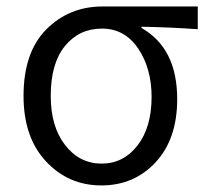

<svg xmlns="http://www.w3.org/2000/svg" viewBox="-20 -560 644 593"><path d="M52.7 -263.7Q52.7 -398.4 123 -469.2Q193.4 -540 296.9 -540H590.8V-469.7Q511.7 -475.6 417 -477.5V-473.6Q527.3 -411.1 527.3 -253.9Q527.3 -130.9 460.9 -59.1Q394.5 12.7 293 12.7Q191.4 12.7 122.1 -61.5Q52.7 -135.7 52.7 -263.7ZM293.9 -54.7Q361.3 -54.7 404.8 -110.8Q448.2 -167 448.2 -260.7Q448.2 -348.6 406.7 -410.2Q365.2 -471.7 294.9 -471.7Q224.6 -471.7 180.7 -418Q136.7 -364.3 136.7 -263.7Q136.7 -168.9 181.2 -111.8Q225.6 -54.7 293.9 -54.7Z"/></svg>

Font: Gen Shin Gothic Normal
Style: Regular
Weight: 300
Designer: [Source Han Sans]
Ryoko NISHIZUKA  (kana & ideographs); Paul D. Hunt (Latin, Greek & Cyrillic); Wenlong ZHANG  (bopomofo
Version: Version 1.002.20150607